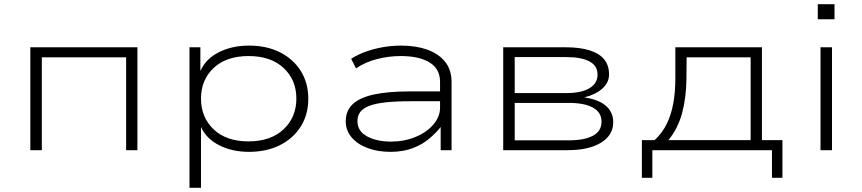

<svg xmlns="http://www.w3.org/2000/svg" viewBox="-20 -718 4122 918"><path d="M125 0V-492H637V0H583V-444H180V0Z M886 180V-492H938V-380H939Q964 -437 1027 -468.5Q1090 -500 1170 -500Q1255 -500 1318.5 -468Q1382 -436 1418 -379Q1454 -322 1454 -246Q1454 -170 1418 -113Q1382 -56 1318.5 -24Q1255 8 1170 8Q1090 8 1028 -23.5Q966 -55 941 -111V180ZM1168 -42Q1274 -42 1335.5 -99.5Q1397 -157 1397 -247Q1397 -336 1336 -393Q1275 -450 1169 -450Q1062 -450 1001.5 -393Q941 -336 941 -247Q941 -157 1001.5 -99.5Q1062 -42 1168 -42Z M1847 8Q1785 8 1736.5 -10.5Q1688 -29 1660.5 -62Q1633 -95 1633 -138Q1633 -189 1667 -220.5Q1701 -252 1769 -266.5Q1837 -281 1940 -281H2099V-234H1943Q1872 -234 1823 -228.5Q1774 -223 1744.5 -211.5Q1715 -200 1702 -182Q1689 -164 1689 -139Q1689 -91 1735 -66Q1781 -41 1850 -41Q1912 -41 1966 -63Q2020 -85 2052 -122.5Q2084 -160 2084 -204V-327Q2084 -388 2034.5 -419Q1985 -450 1896 -450Q1838 -450 1782 -435.5Q1726 -421 1682 -391L1659 -437Q1690 -457 1729 -471Q1768 -485 1811 -492.5Q1854 -500 1898 -500Q1968 -500 2022 -481Q2076 -462 2107.5 -423.5Q2139 -385 2139 -326V0H2087V-111L2088 -112Q2067 -85 2034 -56.5Q2001 -28 1954.5 -10Q1908 8 1847 8Z M2386 0V-492H2683Q2752 -492 2798.5 -477.5Q2845 -463 2868.5 -434.5Q2892 -406 2892 -362Q2892 -323 2860 -294.5Q2828 -266 2776 -253V-252Q2822 -245 2852 -229Q2882 -213 2897 -189Q2912 -165 2912 -134Q2912 -72 2854 -36Q2796 0 2694 0ZM2441 -47H2699Q2774 -47 2815 -69Q2856 -91 2856 -136Q2856 -181 2815 -203.5Q2774 -226 2699 -226H2441ZM2441 -273H2689Q2759 -273 2798 -296Q2837 -319 2837 -361Q2837 -404 2798 -424.5Q2759 -445 2689 -445H2441Z M3049 132V-48H3110Q3147 -83 3168 -126Q3189 -169 3199 -223Q3209 -277 3209 -344V-492H3623V-48H3721V132H3671V0H3099V132ZM3176 -48H3569V-444H3263L3262 -340Q3261 -250 3241 -176.5Q3221 -103 3176 -48Z M3890 -626V-698H3970V-626ZM3903 0V-492H3958V0Z"/></svg>

Font: Nunito Sans 7pt Expanded ExtraLight
Style: Regular
Weight: 250
Width: 7
Designer: Vernon Adams
Foundry: Vernon Adams
Version: Version 3.101;gftools[0.9.27]